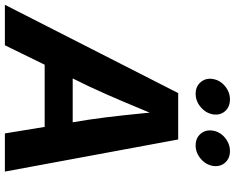

<svg xmlns="http://www.w3.org/2000/svg" viewBox="-134 -876 985 806"><g transform="rotate(90 359.0 -472.5)"><path d="M-24.4 0 346.2 -727.5H541L675.8 0H515.6L458 -351.6Q448.2 -417.5 439.5 -498.3Q430.7 -579.1 422.4 -674.3H456.1Q417.5 -581.1 383.5 -500.5Q349.6 -419.9 317.4 -351.6L145.5 0ZM159.7 -167 179.2 -284.7H565.9L546.4 -167ZM565.9 -800.8Q534.7 -800.8 516.8 -822Q499 -843.3 503.9 -873Q508.8 -903.3 533.9 -924.1Q559.1 -944.8 589.8 -944.8Q620.6 -944.8 638.7 -924.1Q656.7 -903.3 651.9 -873Q647 -843.3 621.8 -822Q596.7 -800.8 565.9 -800.8ZM349.1 -800.8Q318.4 -800.8 300.3 -822Q282.2 -843.3 287.1 -873Q292 -903.3 317.1 -924.1Q342.3 -944.8 373 -944.8Q404.3 -944.8 422.4 -924.1Q440.4 -903.3 435.5 -873Q430.2 -843.3 405 -822Q379.9 -800.8 349.1 -800.8Z"/></g></svg>

Font: Inter 17pt
Style: Bold Italic
Weight: 700
Italic angle: -9.3988°
Version: Version 4.001;git-66647c0bb